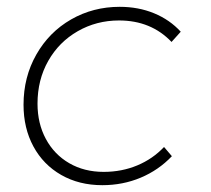

<svg xmlns="http://www.w3.org/2000/svg" viewBox="-20 -542 619 563"><path d="M49 -235Q49 -316 86.5 -382Q124 -448 188.5 -485Q253 -522 331 -522Q386 -522 432 -503Q478 -484 510 -449L483 -419Q423 -482 329 -482Q263 -482 208 -450.5Q153 -419 121.5 -363.5Q90 -308 90 -238Q90 -180 114.5 -134.5Q139 -89 183 -63.5Q227 -38 284 -38Q337 -38 382.5 -57Q428 -76 461 -111L484 -84Q445 -43 392.5 -21Q340 1 280 1Q212 1 159.5 -29Q107 -59 78 -112.5Q49 -166 49 -235Z"/></svg>

Font: TypoPRO Montserrat
Style: Italic
Weight: 275
Italic angle: -11.3°
Designer: Julieta Ulanovsky
Foundry: Julieta Ulanovsky
Version: Version 6.001